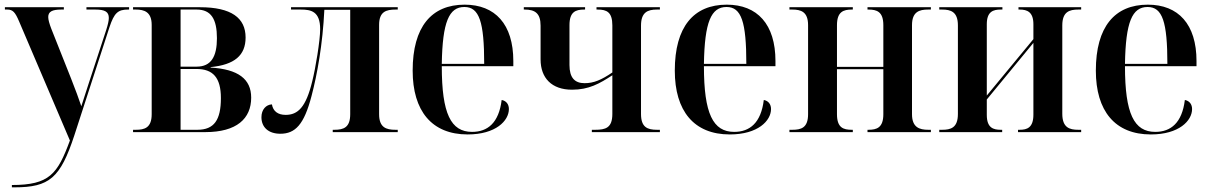

<svg xmlns="http://www.w3.org/2000/svg" viewBox="-20 -567 5197 824"><path d="M31 227V237H42C192 237 239 197 299 14L450 -451C470 -511 486 -526 529 -526H534V-536H351V-526H389C431 -526 447 -516 447 -490C447 -478 443 -461 436 -439L362 -213C352 -182 340 -146 329 -111C317 -147 306 -176 285 -230L200 -444C192 -465 187 -482 187 -494C187 -517 204 -526 243 -526H254V-536H1V-526H11C35 -526 45 -515 62 -475L280 36C227 180 192 227 31 227Z M551 0H861C996 0 1058 -58 1058 -148C1058 -228 1002 -270 884 -277V-279C986 -289 1034 -329 1034 -406C1034 -490 973 -536 838 -536H551V-526H563C599 -526 631 -516 631 -460V-77C631 -18 600 -10 563 -10H551ZM824 -281H755V-526H824C886 -526 911 -485 911 -403C911 -324 886 -281 824 -281ZM827 -10H755V-271H823C894 -271 928 -234 928 -146C928 -52 899 -10 827 -10Z M1183 7C1247 7 1285 -32 1317 -155C1341 -246 1365 -377 1372 -525H1483V-77C1483 -20 1455 -10 1415 -10H1408V0H1687V-10H1677C1637 -10 1607 -20 1607 -77V-460C1607 -517 1637 -526 1678 -526H1687V-536H1229V-526H1271C1315 -526 1354 -518 1354 -442C1354 -393 1334 -273 1320 -218C1293 -106 1258 -74 1206 -74C1172 -74 1152 -90 1147 -119C1122 -118 1102 -97 1102 -64C1102 -21 1132 7 1183 7Z M1987 10C2108 10 2164 -49 2164 -99C2164 -118 2154 -134 2133 -138C2121 -40 2073 -1 2006 -1C1915 -1 1876 -79 1876 -283H2183V-305C2183 -463 2105 -547 1974 -547C1832 -547 1751 -452 1751 -264C1751 -91 1833 10 1987 10ZM2058 -293H1876C1879 -473 1907 -537 1973 -537C2037 -537 2058 -473 2058 -293Z M2520 0H2812V-10H2800C2758 -10 2731 -21 2731 -78V-457C2731 -514 2759 -526 2799 -526H2812V-536H2540V-526H2545C2584 -526 2608 -515 2608 -458V-256C2561 -224 2528 -210 2489 -210C2446 -210 2424 -234 2424 -288V-459C2424 -516 2450 -526 2487 -526H2491V-536H2228V-526H2232C2276 -526 2300 -510 2300 -457V-312C2300 -232 2348 -182 2435 -182C2507 -182 2553 -208 2608 -244V-78C2608 -18 2579 -10 2534 -10H2520Z M3112 10C3233 10 3289 -49 3289 -99C3289 -118 3279 -134 3258 -138C3246 -40 3198 -1 3131 -1C3040 -1 3001 -79 3001 -283H3308V-305C3308 -463 3230 -547 3099 -547C2957 -547 2876 -452 2876 -264C2876 -91 2958 10 3112 10ZM3183 -293H3001C3004 -473 3032 -537 3098 -537C3162 -537 3183 -473 3183 -293Z M3368 0H3640V-10H3636C3600 -10 3572 -18 3572 -77V-270H3771V-77C3771 -19 3743 -10 3707 -10H3703V0H3975V-10H3964C3926 -10 3894 -20 3894 -77V-459C3894 -517 3926 -526 3963 -526H3975V-536H3703V-526H3707C3743 -526 3771 -517 3771 -459V-280H3572V-459C3572 -517 3600 -526 3636 -526H3640V-536H3368V-526H3380C3417 -526 3448 -517 3448 -459V-77C3448 -18 3418 -10 3380 -10H3368Z M4011 0H4281V-10H4275C4243 -10 4215 -18 4215 -74V-140L4415 -383V-75C4415 -19 4388 -10 4356 -10H4349V0H4620V-10H4608C4570 -10 4539 -19 4539 -79V-458C4539 -517 4570 -526 4608 -526H4620V-536H4351V-526H4356C4388 -526 4415 -516 4415 -463V-399L4215 -157V-463C4215 -518 4243 -526 4275 -526H4282V-536H4011V-526H4023C4060 -526 4091 -517 4091 -458V-78C4091 -18 4060 -10 4023 -10H4011Z M4919 10C5040 10 5096 -49 5096 -99C5096 -118 5086 -134 5065 -138C5053 -40 5005 -1 4938 -1C4847 -1 4808 -79 4808 -283H5115V-305C5115 -463 5037 -547 4906 -547C4764 -547 4683 -452 4683 -264C4683 -91 4765 10 4919 10ZM4990 -293H4808C4811 -473 4839 -537 4905 -537C4969 -537 4990 -473 4990 -293Z"/></svg>

Font: Noto Serif Display SemiCondensed SemiBold
Style: Regular
Weight: 600
Width: 4
Designer: Monotype Design Team
Foundry: Monotype Imaging Inc.
Version: Version 2.009